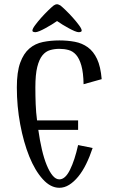

<svg xmlns="http://www.w3.org/2000/svg" viewBox="-20 -877 543 912"><path d="M60 0ZM420 -174Q406 -132 389 -97.5Q372 -63 351.5 -38Q331 -13 308.5 1Q286 15 262 15Q220 15 183 -26Q146 -67 119 -134Q92 -201 76 -286.5Q60 -372 60 -462Q60 -535 76 -579Q92 -623 119.5 -646.5Q147 -670 184 -677.5Q221 -685 262 -685Q301 -685 335.5 -678.5Q370 -672 397 -652.5Q424 -633 441 -597Q458 -561 463 -501L377 -477Q376 -532 366.5 -565.5Q357 -599 341.5 -616.5Q326 -634 305.5 -639.5Q285 -645 262 -645Q239 -645 218 -639Q197 -633 181.5 -614Q166 -595 157 -559Q148 -523 148 -462Q148 -421 149.5 -382Q151 -343 156 -305H351V-260H162Q169 -210 179 -167Q189 -124 202 -92.5Q215 -61 230 -43Q245 -25 262 -25Q290 -25 312.5 -70.5Q335 -116 351 -188ZM355 -724Q347 -724 334 -729.5Q321 -735 306.5 -743Q292 -751 277 -760Q262 -769 251 -777Q240 -769 225 -760Q210 -751 195.5 -743Q181 -735 168 -729.5Q155 -724 147 -724Q144 -724 139 -725.5Q134 -727 134 -732Q134 -740 146.5 -757Q159 -774 175.5 -792.5Q192 -811 209 -827.5Q226 -844 235 -851Q244 -857 251 -857Q256 -857 267 -851Q276 -844 293 -827.5Q310 -811 326.5 -792.5Q343 -774 355.5 -757Q368 -740 368 -732Q368 -727 363 -725.5Q358 -724 355 -724Z"/></svg>

Font: Combo
Style: Regular
Weight: 400
Designer: Eduardo Rodriguez Tunni
Foundry: Eduardo Rodriguez Tunni
Version: Version 1.001